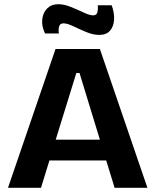

<svg xmlns="http://www.w3.org/2000/svg" viewBox="-20 -893 739 913"><path d="M18 0 244 -660H455L681 0H525L485 -130H215L175 0ZM343 -546 245 -229H455L358 -546ZM452 -727Q423 -727 390.5 -740.5Q358 -754 329 -768Q300 -782 282 -782Q265 -782 261 -767Q257 -752 260 -734H194Q177 -770 181 -802Q185 -834 205 -853.5Q225 -873 257 -873Q285 -873 317 -860Q349 -847 377.5 -833.5Q406 -820 423 -820Q440 -820 443.5 -836Q447 -852 445 -868H511Q524 -833 522.5 -800.5Q521 -768 503.5 -747.5Q486 -727 452 -727Z"/></svg>

Font: Bricolage Grotesque 12pt Bricolage Grotesque 10pt Regular
Style: Bold
Weight: 700
Designer: Mathieu Triay
Foundry: Atelier Triay
Version: Version 1.001; ttfautohint (v1.8.4.7-5d5b);gftools[0.9.33.de